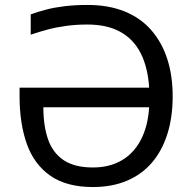

<svg xmlns="http://www.w3.org/2000/svg" viewBox="-20 -745 779 775"><path d="M332 -646Q287 -646 247 -640.5Q207 -635 171.5 -625.5Q136 -616 104 -605V-687Q134 -698 167 -706.5Q200 -715 241 -720Q282 -725 334 -725Q418 -725 482.5 -699Q547 -673 590 -624Q633 -575 655 -507.5Q677 -440 677 -356Q677 -273 656 -205.5Q635 -138 594.5 -90Q554 -42 493.5 -16Q433 10 355 10Q249 10 183.5 -35.5Q118 -81 88.5 -163.5Q59 -246 59 -357V-391H582Q577 -472 548.5 -529Q520 -586 466.5 -616Q413 -646 332 -646ZM355 -69Q421 -69 470 -97Q519 -125 548 -179.5Q577 -234 582 -312H155Q155 -237 174 -182.5Q193 -128 237 -98.5Q281 -69 355 -69Z"/></svg>

Font: Noto Sans Ambassadori
Style: Regular
Weight: 400
Designer: Monotype Design Team
Foundry: Monotype Imaging Inc.
Version: Version 2.013